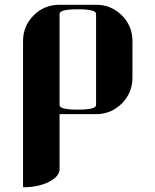

<svg xmlns="http://www.w3.org/2000/svg" viewBox="-20 -481 655 809"><path d="M77.1 -308.1Q77.1 -371.6 122.1 -416.5Q166.5 -460.9 231 -460.9H384.8Q448.7 -460.9 493.7 -416Q538.1 -371.6 538.1 -308.1V-153.8Q538.1 -89.8 493.2 -44.9Q448.2 0 384.8 0H231V231Q231 262.7 185.5 285.6Q140.6 308.1 77.1 308.1ZM231 -38.1Q231 -19 308.1 -19Q384.8 -19 384.8 -38.1V-422.9Q384.8 -441.9 308.1 -441.9Q231 -441.9 231 -422.9Z"/></svg>

Font: Hjet
Style: Regular
Weight: 400
Designer: T. Christopher White
Version: Version 1.2